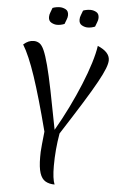

<svg xmlns="http://www.w3.org/2000/svg" viewBox="-66 -1059 693 1134"><g transform="rotate(5 280.5 -492.0)"><path d="M305 -272Q288 -175 288 -78Q288 -2 302 31Q270 31 247.5 18Q225 5 214 -28.5Q203 -62 203 -124Q203 -139 203.5 -154.5Q204 -170 207 -198Q210 -226 215 -275Q163 -476 122.5 -596.5Q82 -717 45 -777Q61 -791 75.5 -797Q90 -803 106 -803Q125 -803 140 -793Q155 -783 168 -753.5Q181 -724 196 -667.5Q211 -611 229.5 -519.5Q248 -428 274 -291Q314 -360 349.5 -432.5Q385 -505 413.5 -574.5Q442 -644 460.5 -704Q479 -764 485 -807Q557 -777 557 -728Q557 -709 545 -678Q533 -647 505 -596Q477 -545 428 -466Q379 -387 305 -272ZM278 -919Q256 -910 234 -910Q217 -910 200 -919.5Q183 -929 183 -952Q183 -966 188.5 -979Q194 -992 199 -1007Q209 -1011 220.5 -1013Q232 -1015 243 -1015Q260 -1015 277 -1006Q294 -997 294 -972Q294 -960 288.5 -946.5Q283 -933 278 -919ZM459 -919Q437 -910 415 -910Q398 -910 381 -919.5Q364 -929 364 -952Q364 -966 369.5 -979Q375 -992 380 -1007Q390 -1011 401.5 -1013Q413 -1015 424 -1015Q441 -1015 458 -1006Q475 -997 475 -972Q475 -960 469.5 -946.5Q464 -933 459 -919Z"/></g></svg>

Font: Merienda Light
Style: Regular
Weight: 300
Designer: Eduardo Rodriguez Tunni
Foundry: Eduardo Rodriguez Tunni
Version: Version 2.001; ttfautohint (v1.8.4.7-5d5b)